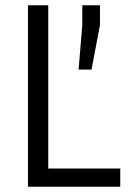

<svg xmlns="http://www.w3.org/2000/svg" viewBox="-20 -708 498 728"><path d="M86 0V-688H163V-69H436V0ZM278 -444 292 -613V-688H359V-613L327 -444Z"/></svg>

Font: Saira SemiCondensed
Style: Regular
Weight: 400
Width: 4
Designer: Hector Gatti with collaboration of the Omnibus-Type team
Foundry: Omnibus-Type
Version: Version 1.101